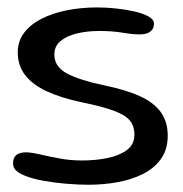

<svg xmlns="http://www.w3.org/2000/svg" viewBox="-20 -494 506 530"><path d="M224 16Q196 16 163 13.2Q130 10.5 100 5Q70 -0.5 50 -8.5Q34.5 -14.5 25.2 -22.5Q16 -30.5 16 -43.5Q16 -58.5 25 -66Q34 -73.5 51.5 -73.5Q65.5 -73.5 89.2 -68Q113 -62.5 143.2 -56.8Q173.5 -51 207 -51Q242.5 -51 275.5 -57.5Q308.5 -64 329.8 -79.5Q351 -95 351 -122Q351 -146.5 338 -161.8Q325 -177 293.8 -188.5Q262.5 -200 206.5 -211.5Q149 -223.5 109.5 -241.8Q70 -260 49.5 -286.5Q29 -313 29 -349.5Q29 -380.5 46.8 -403.8Q64.5 -427 95.2 -442.5Q126 -458 165.5 -465.8Q205 -473.5 249 -473.5Q274.5 -473.5 301.8 -470.5Q329 -467.5 352.5 -462Q376 -456.5 390.5 -448.2Q405 -440 405 -429Q405 -418.5 399.8 -411.8Q394.5 -405 385.8 -402Q377 -399 366 -399Q346 -399 318 -403.8Q290 -408.5 254 -408.5Q221 -408.5 192.8 -401.8Q164.5 -395 147.2 -380.8Q130 -366.5 130 -343.5Q130 -309.5 165.2 -291Q200.5 -272.5 267 -258.5Q328 -246 366.8 -228.2Q405.5 -210.5 424.2 -184Q443 -157.5 443 -119.5Q443 -82 424.8 -56Q406.5 -30 375.5 -14.2Q344.5 1.5 305.2 8.8Q266 16 224 16Z"/></svg>

Font: Gluten Light
Style: Regular
Weight: 300
Designer: Tyler Finck
Foundry: Etcetera Type Company
Version: Version 1.300